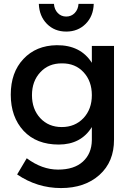

<svg xmlns="http://www.w3.org/2000/svg" viewBox="-20 -768 680 985"><path d="M382.8 -748H460.9Q459 -685.1 419.4 -645.5Q379.9 -606 319.8 -606Q259.8 -606 220.7 -645.5Q181.6 -685.1 179.2 -748H256.8Q258.8 -719.2 276.4 -701.2Q293.9 -683.1 319.8 -683.1Q345.7 -683.1 363.3 -701.2Q380.9 -719.2 382.8 -748ZM408.2 -162.1Q451.2 -208 451.2 -279.8Q451.2 -351.6 408.7 -397.5Q366.2 -443.4 297.9 -442.9Q229.5 -443.4 187 -397.5Q144 -351.6 144 -279.8Q144 -208 186.5 -162.1Q229 -116.2 296.9 -116.2Q364.7 -116.2 408.2 -162.1ZM100.1 -465.3Q165 -534.7 271 -536.1Q393.1 -537.1 451.2 -445.8V-532.2H564.9V-51.8Q565.4 62 490.2 129.4Q415 196.8 293 196.8Q170.9 196.8 67.9 127L117.2 43.9Q195.3 102.1 277.8 102.1Q360.4 102.1 405.3 61Q450.2 20 451.2 -48.8V-116.2Q395.5 -26.4 281.2 -26.4Q167 -26.4 101.1 -96.7Q35.2 -168 35.2 -282.2Q35.2 -396.5 100.1 -465.3Z"/></svg>

Font: TruenoRg
Style: Book
Weight: 400
Designer: Julieta Ulanovsky
Foundry: Julieta Ulanovsky
Version: Version 3.001b